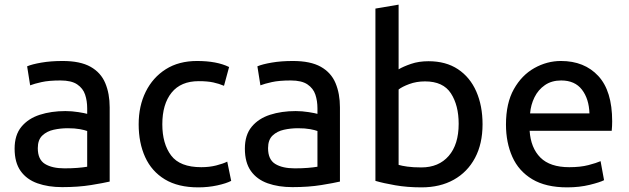

<svg xmlns="http://www.w3.org/2000/svg" viewBox="-20 -796 2713 828"><path d="M248 11Q188 11 141.5 -5.5Q95 -22 69 -58.5Q43 -95 43 -155Q43 -214 72.5 -249.5Q102 -285 151.5 -301Q201 -317 262 -317Q290 -317 318 -312.5Q346 -308 356 -305V-329Q356 -361 347 -388Q338 -415 313 -432Q288 -449 241 -449Q191 -449 159.5 -442Q128 -435 110 -428L97 -510Q118 -519 158.5 -526Q199 -533 250 -533Q326 -533 370.5 -508Q415 -483 434 -437.5Q453 -392 453 -333V-13Q428 -7 373 2Q318 11 248 11ZM258 -70Q289 -70 314 -72Q339 -74 356 -77V-231Q346 -235 324.5 -239Q303 -243 272 -243Q241 -243 211.5 -236.5Q182 -230 162.5 -211.5Q143 -193 143 -157Q143 -108 174 -89Q205 -70 258 -70Z M835 12Q748 12 691 -22.5Q634 -57 606 -118.5Q578 -180 578 -260Q578 -339 608.5 -400.5Q639 -462 695 -497.5Q751 -533 830 -533Q915 -533 968 -507L946 -426Q925 -435 900 -440.5Q875 -446 837 -446Q760 -446 720 -396.5Q680 -347 680 -260Q680 -176 718 -125.5Q756 -75 848 -75Q883 -75 912.5 -82.5Q942 -90 960 -99L977 -16Q956 -5 917 3.5Q878 12 835 12Z M1241 11Q1181 11 1134.5 -5.5Q1088 -22 1062 -58.5Q1036 -95 1036 -155Q1036 -214 1065.5 -249.5Q1095 -285 1144.5 -301Q1194 -317 1255 -317Q1283 -317 1311 -312.5Q1339 -308 1349 -305V-329Q1349 -361 1340 -388Q1331 -415 1306 -432Q1281 -449 1234 -449Q1184 -449 1152.5 -442Q1121 -435 1103 -428L1090 -510Q1111 -519 1151.5 -526Q1192 -533 1243 -533Q1319 -533 1363.5 -508Q1408 -483 1427 -437.5Q1446 -392 1446 -333V-13Q1421 -7 1366 2Q1311 11 1241 11ZM1251 -70Q1282 -70 1307 -72Q1332 -74 1349 -77V-231Q1339 -235 1317.5 -239Q1296 -243 1265 -243Q1234 -243 1204.5 -236.5Q1175 -230 1155.5 -211.5Q1136 -193 1136 -157Q1136 -108 1167 -89Q1198 -70 1251 -70Z M1798 12Q1736 12 1684.5 3Q1633 -6 1599 -16V-759L1699 -776V-497Q1719 -509 1752.5 -520.5Q1786 -532 1828 -532Q1903 -532 1955 -497.5Q2007 -463 2034 -401.5Q2061 -340 2061 -260Q2061 -176 2028.5 -115Q1996 -54 1937 -21Q1878 12 1798 12ZM1797 -74Q1872 -74 1915 -123.5Q1958 -173 1958 -262Q1958 -342 1924.5 -393.5Q1891 -445 1813 -445Q1776 -445 1745 -433.5Q1714 -422 1699 -410V-85Q1712 -81 1736.5 -77.5Q1761 -74 1797 -74Z M2426 12Q2334 12 2275.5 -23Q2217 -58 2189.5 -119.5Q2162 -181 2162 -259Q2162 -351 2196 -411.5Q2230 -472 2284.5 -502.5Q2339 -533 2399 -533Q2500 -533 2560 -468.5Q2620 -404 2620 -273Q2620 -264 2619.5 -252.5Q2619 -241 2618 -232H2264Q2269 -158 2310.5 -116.5Q2352 -75 2435 -75Q2483 -75 2517.5 -84Q2552 -93 2570 -101L2585 -19Q2568 -10 2523.5 1Q2479 12 2426 12ZM2266 -307H2522Q2520 -370 2489.5 -409.5Q2459 -449 2400 -449Q2359 -449 2330 -429Q2301 -409 2285 -376.5Q2269 -344 2266 -307Z"/></svg>

Font: Ubuntu Sans Medium
Style: Regular
Weight: 500
Designer: Dalton Maag Ltd
Foundry: Dalton Maag Ltd
Version: Version 1.006; ttfautohint (v1.8.4.7-5d5b)